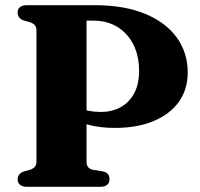

<svg xmlns="http://www.w3.org/2000/svg" viewBox="-20 -720 772 740"><path d="M703.5 -441Q703.5 -375.5 669.5 -327.8Q635.5 -280 572.2 -253.5Q509 -227 422.5 -227Q365 -227 319.2 -239.5Q273.5 -252 238 -274L245 -326.5Q264 -313.5 283 -305Q302 -296.5 323.5 -292.5Q345 -288.5 369 -288.5Q410.5 -288.5 443.8 -306.2Q477 -324 496.5 -359.2Q516 -394.5 516 -446Q516 -506 493.5 -549.5Q471 -593 431.5 -616.8Q392 -640.5 339.5 -640.5H313.5V-96Q313.5 -84.5 319.5 -76.2Q325.5 -68 339 -65.5L375.5 -59.5Q390 -56.5 396 -49.2Q402 -42 402 -28Q402 -15.5 393.2 -7.8Q384.5 0 366 0H84.5Q66 0 57 -7.8Q48 -15.5 48 -28Q48 -50.5 71.5 -59L95.5 -65.5Q108 -70 114.2 -77.2Q120.5 -84.5 120.5 -96V-604Q120.5 -615.5 114.2 -622.8Q108 -630 95.5 -634.5L71.5 -641Q48 -649.5 48 -672Q48 -685 57 -692.5Q66 -700 84 -700H345Q459 -700 539.2 -666.8Q619.5 -633.5 661.5 -575Q703.5 -516.5 703.5 -441Z"/></svg>

Font: Fraunces
Style: Bold
Weight: 700
Version: Version 1.000;[b76b70a41]